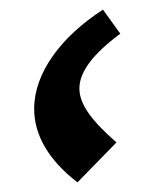

<svg xmlns="http://www.w3.org/2000/svg" viewBox="-20 -360 324 399"><path d="M141 19 222 -64C173 -107 145 -142 145 -176C145 -210 172 -247 230 -290L194 -340C106 -283 51 -208 51 -134C51 -80 80 -28 141 19Z"/></svg>

Font: Wafeq
Style: Bold
Weight: 700
Designer: Rasmus Andersson & Azza Alameddine
Foundry: Google & TypeTogether
Version: Version 3.000;FEAKit 1.0